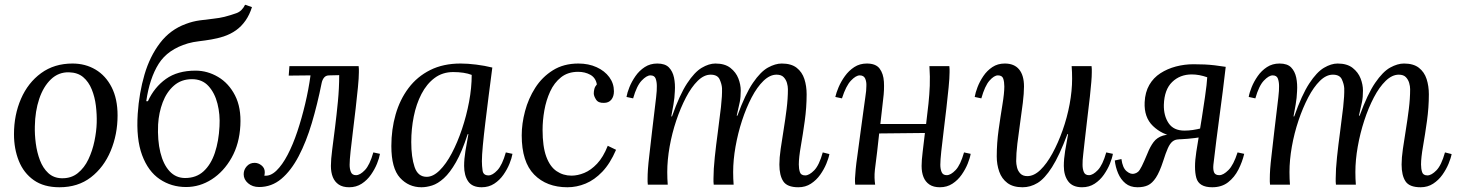

<svg xmlns="http://www.w3.org/2000/svg" viewBox="-20 -779 6156 810"><path d="M286 -511Q340 -511 383 -485.5Q426 -460 451 -411Q476 -362 476 -292Q476 -212 447 -142.5Q418 -73 363.5 -31Q309 11 231 11Q165 11 122.5 -19Q80 -49 59.5 -100Q39 -151 39 -213Q39 -294 68.5 -362Q98 -430 153.5 -470.5Q209 -511 286 -511ZM271 -474Q227 -475 195 -444.5Q163 -414 145.5 -362Q128 -310 127 -246Q126 -212 131 -174Q136 -136 148.5 -103Q161 -70 183.5 -49Q206 -28 240 -27Q280 -26 308 -48.5Q336 -71 353 -107Q370 -143 378.5 -184Q387 -225 388 -261Q389 -296 384.5 -333Q380 -370 367 -402Q354 -434 331 -453.5Q308 -473 271 -474Z M765 10Q703 10 654 -23Q605 -56 579.5 -124.5Q554 -193 561 -299Q567 -387 589.5 -464Q612 -541 655 -597.5Q698 -654 764 -678Q793 -689 822.5 -693Q852 -697 879.5 -700Q907 -703 927 -708Q954 -715 977.5 -723.5Q1001 -732 1014 -759L1043 -749Q1033 -717 1016 -692.5Q999 -668 976 -651.5Q953 -635 923 -625Q898 -617 871.5 -612.5Q845 -608 819.5 -605Q794 -602 773 -596Q688 -571 649.5 -510Q611 -449 597 -352H604Q631 -411 680 -446Q729 -481 805 -481Q855 -481 900 -454.5Q945 -428 971.5 -376.5Q998 -325 994 -250Q990 -172 957 -113.5Q924 -55 873.5 -22.5Q823 10 765 10ZM761 -28Q808 -28 839 -56.5Q870 -85 886.5 -134.5Q903 -184 906 -246Q909 -296 897.5 -341.5Q886 -387 859.5 -416Q833 -445 790 -445Q745 -445 714 -418Q683 -391 666.5 -347.5Q650 -304 647 -254Q644 -187 656.5 -136Q669 -85 695.5 -56.5Q722 -28 761 -28Z M1073 10Q1045 10 1026.5 -6Q1008 -22 1008 -44Q1008 -63 1021 -77.5Q1034 -92 1054 -92Q1070 -92 1083.5 -81Q1097 -70 1097 -53Q1097 -48 1096.5 -44.5Q1096 -41 1095 -38Q1121 -35 1146 -59Q1171 -83 1193.5 -126Q1216 -169 1234.5 -224.5Q1253 -280 1267.5 -341Q1282 -402 1290 -461L1198 -460L1201 -500H1493Q1494 -493 1494 -487.5Q1494 -482 1494 -474Q1494 -451 1490 -410.5Q1486 -370 1480.5 -322Q1475 -274 1469 -226Q1463 -178 1459 -140.5Q1455 -103 1455 -84Q1455 -66 1460.5 -53Q1466 -40 1482 -40Q1499 -40 1519.5 -61.5Q1540 -83 1555 -136L1583 -130Q1580 -112 1570.5 -88.5Q1561 -65 1545 -42Q1529 -19 1506 -4Q1483 11 1453 11Q1426 11 1409 -0.5Q1392 -12 1384 -32Q1376 -52 1376 -79Q1376 -106 1381.5 -148Q1387 -190 1393.5 -242Q1400 -294 1405.5 -350.5Q1411 -407 1411 -462L1369 -461Q1355 -461 1347.5 -452Q1340 -443 1337 -429Q1319 -339 1295.5 -260Q1272 -181 1240 -120Q1208 -59 1167 -24.5Q1126 10 1073 10Z M1923 -511Q1953 -511 1989 -506.5Q2025 -502 2057 -494Q2049 -434 2041.5 -374.5Q2034 -315 2027.5 -261.5Q2021 -208 2017 -165.5Q2013 -123 2013 -99Q2013 -79 2016 -59Q2019 -39 2041 -39Q2058 -39 2078.5 -61Q2099 -83 2114 -136L2142 -130Q2139 -112 2129.5 -88.5Q2120 -65 2104 -42Q2088 -19 2065 -4Q2042 11 2012 11Q1972 11 1955 -14Q1938 -39 1938 -79Q1938 -108 1943.5 -142Q1949 -176 1956 -213H1953Q1929 -139 1903.5 -94.5Q1878 -50 1852.5 -27Q1827 -4 1803 3.5Q1779 11 1758 11Q1704 11 1667.5 -29Q1631 -69 1631 -163Q1631 -233 1649 -296Q1667 -359 1703.5 -407.5Q1740 -456 1795 -483.5Q1850 -511 1923 -511ZM1892 -475Q1847 -475 1813.5 -450Q1780 -425 1758 -382.5Q1736 -340 1725.5 -287.5Q1715 -235 1715 -180Q1715 -116 1729 -74.5Q1743 -33 1780 -33Q1807 -33 1834.5 -60Q1862 -87 1886 -132.5Q1910 -178 1929 -234.5Q1948 -291 1959 -350Q1970 -409 1970 -463Q1955 -469 1935 -472Q1915 -475 1892 -475Z M2420 -511Q2463 -511 2497 -495.5Q2531 -480 2550.5 -453.5Q2570 -427 2570 -394Q2570 -372 2559 -358.5Q2548 -345 2528 -345Q2504 -344 2494.5 -359Q2485 -374 2485 -385Q2485 -394 2487.5 -404Q2490 -414 2498 -423Q2493 -451 2470.5 -463.5Q2448 -476 2419 -476Q2376 -476 2347 -453Q2318 -430 2301 -393Q2284 -356 2276.5 -313.5Q2269 -271 2269 -231Q2269 -161 2284.5 -118.5Q2300 -76 2328 -57Q2356 -38 2391 -38Q2417 -38 2445 -49.5Q2473 -61 2499 -88.5Q2525 -116 2544 -164L2579 -147Q2554 -89 2521 -54.5Q2488 -20 2450.5 -4.5Q2413 11 2374 11Q2286 11 2233.5 -42.5Q2181 -96 2181 -208Q2181 -257 2195 -310Q2209 -363 2238 -408.5Q2267 -454 2312.5 -482.5Q2358 -511 2420 -511Z M3348 11Q3301 11 3284.5 -14Q3268 -39 3268 -85Q3268 -113 3273.5 -151Q3279 -189 3286 -232Q3293 -275 3298.5 -319Q3304 -363 3304 -403Q3304 -415 3300 -429Q3296 -443 3286 -453.5Q3276 -464 3256 -464Q3228 -464 3201 -438Q3174 -412 3151 -368Q3128 -324 3110.5 -270.5Q3093 -217 3083 -160.5Q3073 -104 3073 -53Q3073 -38 3073.5 -25.5Q3074 -13 3075 0H2991Q2990 -7 2990 -12.5Q2990 -18 2990 -26Q2990 -64 2995.5 -116Q3001 -168 3008.5 -223Q3016 -278 3021.5 -327Q3027 -376 3026 -407Q3025 -424 3016 -444Q3007 -464 2978 -464Q2950 -464 2923.5 -438Q2897 -412 2874 -368Q2851 -324 2833 -270.5Q2815 -217 2805 -160.5Q2795 -104 2795 -53Q2795 -38 2795.5 -25.5Q2796 -13 2797 0H2713Q2712 -7 2712 -12.5Q2712 -18 2712 -26Q2712 -43 2713.5 -65.5Q2715 -88 2719.5 -125.5Q2724 -163 2731 -226Q2738 -285 2742 -318Q2746 -351 2748 -368.5Q2750 -386 2750.5 -395.5Q2751 -405 2751 -416Q2751 -434 2746 -447.5Q2741 -461 2724 -461Q2708 -461 2687 -439Q2666 -417 2651 -364L2623 -370Q2626 -388 2635.5 -411.5Q2645 -435 2661 -458Q2677 -481 2700 -496Q2723 -511 2753 -511Q2786 -511 2802 -494.5Q2818 -478 2823.5 -451.5Q2829 -425 2827 -394Q2826 -366 2821 -337.5Q2816 -309 2812 -288H2815Q2847 -379 2878.5 -427Q2910 -475 2940.5 -493Q2971 -511 2998 -511Q3038 -511 3061.5 -492.5Q3085 -474 3095 -448Q3105 -422 3105 -397Q3105 -369 3101 -349Q3097 -329 3088 -291H3091Q3124 -382 3156.5 -429.5Q3189 -477 3220 -494Q3251 -511 3278 -511Q3318 -511 3341 -493Q3364 -475 3373.5 -445.5Q3383 -416 3383 -381Q3383 -326 3375 -268.5Q3367 -211 3358.5 -162.5Q3350 -114 3350 -85Q3350 -67 3354.5 -53Q3359 -39 3377 -39Q3394 -39 3415 -60.5Q3436 -82 3451 -136L3479 -129Q3476 -112 3466 -88Q3456 -64 3440 -41.5Q3424 -19 3401 -4Q3378 11 3348 11Z M3945 11Q3918 11 3901 -0.5Q3884 -12 3876 -32Q3868 -52 3868 -79Q3868 -102 3872.5 -138.5Q3877 -175 3882 -218L3689 -216Q3685 -178 3680.5 -139.5Q3676 -101 3671 -63Q3669 -44 3669.5 -29Q3670 -14 3672 0H3588Q3587 -7 3587 -12.5Q3587 -18 3587 -26Q3588 -43 3590 -65.5Q3592 -88 3597.5 -125.5Q3603 -163 3611 -226Q3619 -285 3623.5 -318Q3628 -351 3630.5 -368.5Q3633 -386 3634 -395.5Q3635 -405 3635 -416Q3636 -434 3630 -447.5Q3624 -461 3607 -461Q3591 -461 3570 -439Q3549 -417 3532 -364L3504 -370Q3508 -388 3518 -411.5Q3528 -435 3544.5 -458Q3561 -481 3584 -496Q3607 -511 3637 -511Q3675 -511 3691 -489.5Q3707 -468 3709 -434Q3711 -400 3706 -362Q3703 -336 3700 -309Q3697 -282 3694 -256H3887Q3893 -304 3897 -342Q3901 -380 3902.5 -417Q3904 -454 3901 -500H3985Q3986 -493 3986 -487.5Q3986 -482 3986 -474Q3986 -451 3982 -410.5Q3978 -370 3972.5 -322Q3967 -274 3961 -226Q3955 -178 3951 -140.5Q3947 -103 3947 -84Q3947 -66 3952.5 -53Q3958 -40 3974 -40Q3991 -40 4011.5 -61.5Q4032 -83 4047 -136L4075 -130Q4072 -112 4062.5 -88.5Q4053 -65 4037 -42Q4021 -19 3998 -4Q3975 11 3945 11Z M4294 11Q4254 11 4230 -7Q4206 -25 4195.5 -55Q4185 -85 4185 -119Q4185 -175 4193 -232Q4201 -289 4209 -337.5Q4217 -386 4217 -414Q4217 -433 4212.5 -447Q4208 -461 4190 -461Q4174 -461 4154.5 -439Q4135 -417 4120 -364L4092 -370Q4095 -388 4104 -411.5Q4113 -435 4128.5 -458Q4144 -481 4166.5 -496Q4189 -511 4219 -511Q4259 -511 4279.5 -486Q4300 -461 4300 -414Q4300 -386 4295 -345Q4290 -304 4283.5 -259.5Q4277 -215 4272 -173Q4267 -131 4267 -99Q4267 -88 4270.5 -73Q4274 -58 4284.5 -47Q4295 -36 4314 -36Q4342 -36 4369 -62Q4396 -88 4420 -132Q4444 -176 4463 -229.5Q4482 -283 4492.5 -339.5Q4503 -396 4503 -447Q4503 -462 4502.5 -474.5Q4502 -487 4501 -500H4585Q4586 -493 4586 -487.5Q4586 -482 4586 -474Q4586 -457 4584 -433.5Q4582 -410 4578 -371.5Q4574 -333 4566 -270Q4559 -212 4555.5 -179Q4552 -146 4550 -129.5Q4548 -113 4547.5 -104Q4547 -95 4547 -84Q4547 -66 4552.5 -53Q4558 -40 4574 -40Q4591 -40 4611.5 -61.5Q4632 -83 4647 -136L4675 -130Q4672 -112 4662.5 -88.5Q4653 -65 4637 -42Q4621 -19 4598 -4Q4575 11 4545 11Q4505 11 4486.5 -14Q4468 -39 4468 -79Q4468 -108 4473.5 -142Q4479 -176 4486 -213H4483Q4449 -122 4418 -73.5Q4387 -25 4357 -7Q4327 11 4294 11Z M5094 11Q5038 11 5027 -28.5Q5016 -68 5027 -139Q5042 -229 5050.5 -283.5Q5059 -338 5063.5 -369.5Q5068 -401 5070 -419Q5072 -437 5073 -453Q5039 -465 5008 -465Q4958 -465 4925 -433Q4892 -401 4890 -337Q4889 -291 4910 -259.5Q4931 -228 4977 -228Q4994 -228 5011.5 -230.5Q5029 -233 5053 -239L5051 -201Q5020 -196 4991 -193.5Q4962 -191 4935 -191V-203Q4882 -211 4844 -247.5Q4806 -284 4809 -348Q4811 -390 4828.5 -420.5Q4846 -451 4875.5 -470Q4905 -489 4941 -498.5Q4977 -508 5015 -508Q5041 -508 5062 -507Q5083 -506 5104.5 -503.5Q5126 -501 5151 -497Q5145 -445 5138.5 -393.5Q5132 -342 5125 -290.5Q5118 -239 5111.5 -187.5Q5105 -136 5099 -84Q5097 -63 5102 -51.5Q5107 -40 5124 -40Q5141 -40 5162.5 -61.5Q5184 -83 5201 -136L5229 -130Q5221 -96 5204.5 -63.5Q5188 -31 5161 -10Q5134 11 5094 11ZM4779 11Q4748 11 4728 -5.5Q4708 -22 4697 -48Q4686 -74 4683 -102L4711 -108Q4716 -71 4732.5 -57Q4749 -43 4764 -46Q4774 -48 4781 -54Q4788 -60 4797 -78Q4806 -96 4821 -132Q4832 -160 4846.5 -179.5Q4861 -199 4886.5 -207Q4912 -215 4957 -208L4953 -191Q4938 -191 4927 -182.5Q4916 -174 4907 -154Q4898 -134 4887 -99Q4872 -53 4856.5 -29.5Q4841 -6 4823 2.5Q4805 11 4779 11Z M5973 11Q5926 11 5909.5 -14Q5893 -39 5893 -85Q5893 -113 5898.5 -151Q5904 -189 5911 -232Q5918 -275 5923.5 -319Q5929 -363 5929 -403Q5929 -415 5925 -429Q5921 -443 5911 -453.5Q5901 -464 5881 -464Q5853 -464 5826 -438Q5799 -412 5776 -368Q5753 -324 5735.5 -270.5Q5718 -217 5708 -160.5Q5698 -104 5698 -53Q5698 -38 5698.5 -25.5Q5699 -13 5700 0H5616Q5615 -7 5615 -12.5Q5615 -18 5615 -26Q5615 -64 5620.5 -116Q5626 -168 5633.5 -223Q5641 -278 5646.5 -327Q5652 -376 5651 -407Q5650 -424 5641 -444Q5632 -464 5603 -464Q5575 -464 5548.5 -438Q5522 -412 5499 -368Q5476 -324 5458 -270.5Q5440 -217 5430 -160.5Q5420 -104 5420 -53Q5420 -38 5420.5 -25.5Q5421 -13 5422 0H5338Q5337 -7 5337 -12.5Q5337 -18 5337 -26Q5337 -43 5338.5 -65.5Q5340 -88 5344.5 -125.5Q5349 -163 5356 -226Q5363 -285 5367 -318Q5371 -351 5373 -368.5Q5375 -386 5375.5 -395.5Q5376 -405 5376 -416Q5376 -434 5371 -447.5Q5366 -461 5349 -461Q5333 -461 5312 -439Q5291 -417 5276 -364L5248 -370Q5251 -388 5260.5 -411.5Q5270 -435 5286 -458Q5302 -481 5325 -496Q5348 -511 5378 -511Q5411 -511 5427 -494.5Q5443 -478 5448.5 -451.5Q5454 -425 5452 -394Q5451 -366 5446 -337.5Q5441 -309 5437 -288H5440Q5472 -379 5503.5 -427Q5535 -475 5565.5 -493Q5596 -511 5623 -511Q5663 -511 5686.5 -492.5Q5710 -474 5720 -448Q5730 -422 5730 -397Q5730 -369 5726 -349Q5722 -329 5713 -291H5716Q5749 -382 5781.5 -429.5Q5814 -477 5845 -494Q5876 -511 5903 -511Q5943 -511 5966 -493Q5989 -475 5998.5 -445.5Q6008 -416 6008 -381Q6008 -326 6000 -268.5Q5992 -211 5983.5 -162.5Q5975 -114 5975 -85Q5975 -67 5979.5 -53Q5984 -39 6002 -39Q6019 -39 6040 -60.5Q6061 -82 6076 -136L6104 -129Q6101 -112 6091 -88Q6081 -64 6065 -41.5Q6049 -19 6026 -4Q6003 11 5973 11Z"/></svg>

Font: Lora Italic
Style: Italic
Weight: 400
Italic angle: -3°
Designer: Olga Karpushina, Alexei Vanyashin (Cyrillic)
Foundry: Cyreal
Version: Version 2.210; ttfautohint (v1.8.1.43-b0c9)